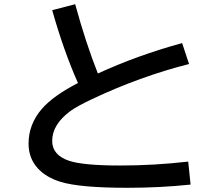

<svg xmlns="http://www.w3.org/2000/svg" viewBox="-20 -850 1040 909"><path d="M882.3 23.9Q737.8 39.1 583.5 39.1Q356 39.1 264.6 10.3Q198.2 -10.7 159.7 -52.2Q115.2 -100.6 115.2 -169.9Q115.2 -261.2 177.7 -334Q231 -396 349.1 -457Q281.7 -608.4 227.1 -801.8L335.9 -830.1Q386.7 -644.5 443.4 -502Q631.3 -588.4 842.3 -646L875 -546.9Q643.6 -488.3 415 -380.4Q344.2 -346.7 314.5 -325.2Q227.1 -261.2 227.1 -183.1Q227.1 -115.2 308.1 -88.4Q375.5 -66.4 549.3 -66.4Q710 -66.4 871.1 -85Z"/></svg>

Font: BIZ UDGothic
Style: Bold
Weight: 700
Monospace: yes
Designer: TypeBank Co., Ltd.
Foundry: Morisawa Inc.
Version: Version 1.05